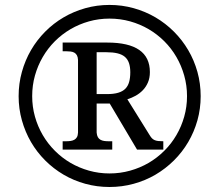

<svg xmlns="http://www.w3.org/2000/svg" viewBox="-20 -745 885 775"><path d="M232.9 -174.8H246.1Q255.9 -174.8 264.6 -176Q273.4 -177.2 280 -180.9Q286.6 -184.6 290.5 -191.4Q294.4 -198.2 294.9 -210V-502.9Q294.4 -514.6 290.5 -521.7Q286.6 -528.8 280 -532.5Q273.4 -536.1 264.6 -537.1Q255.9 -538.1 246.1 -538.1H232.9V-573.2H413.1Q585 -573.2 585 -454.1Q585 -430.2 577.1 -412.1Q569.3 -394 556.6 -380.9Q543.9 -367.7 527.6 -358.6Q511.2 -349.6 494.1 -344.2L583 -201.2Q587.9 -192.9 592.5 -187.7Q597.2 -182.6 603.5 -179.7Q609.9 -176.8 618.4 -175.8Q627 -174.8 639.2 -174.8V-141.1H533.2L422.9 -327.1H370.1V-210Q371.1 -198.2 375 -191.4Q378.9 -184.6 385.5 -180.9Q392.1 -177.2 400.6 -176Q409.2 -174.8 418.9 -174.8H433.1V-141.1H232.9ZM370.1 -365.2H412.1Q439 -365.2 457 -370.6Q475.1 -376 485.8 -386.7Q496.6 -397.5 501.2 -414.1Q505.9 -430.7 505.9 -453.1Q505.9 -475.1 500.5 -490.7Q495.1 -506.3 483.6 -515.9Q472.2 -525.4 453.9 -529.8Q435.5 -534.2 409.2 -534.2H370.1ZM55.2 -356.9Q55.2 -407.7 68.4 -454.8Q81.5 -502 105.2 -542.7Q128.9 -583.5 162.4 -617.2Q195.8 -650.9 236.6 -674.8Q277.3 -698.7 324.2 -711.9Q371.1 -725.1 421.9 -725.1Q472.7 -725.1 519.8 -711.9Q566.9 -698.7 607.7 -674.8Q648.4 -650.9 682.1 -617.2Q715.8 -583.5 739.7 -542.7Q763.7 -502 776.9 -454.8Q790 -407.7 790 -356.9Q790 -306.2 776.9 -259.3Q763.7 -212.4 739.7 -171.6Q715.8 -130.9 682.1 -97.4Q648.4 -64 607.7 -40Q566.9 -16.1 519.8 -3.2Q472.7 9.8 421.9 9.8Q371.1 9.8 324.2 -3.2Q277.3 -16.1 236.6 -40Q195.8 -64 162.4 -97.4Q128.9 -130.9 105.2 -171.6Q81.5 -212.4 68.4 -259.3Q55.2 -306.2 55.2 -356.9ZM109.9 -356.9Q109.9 -314 121.1 -274.2Q132.3 -234.4 152.6 -199.7Q172.9 -165 201.4 -136.5Q230 -107.9 264.6 -87.6Q299.3 -67.4 339.1 -56.2Q378.9 -44.9 421.9 -44.9Q465.3 -44.9 505.4 -56.2Q545.4 -67.4 580.1 -87.6Q614.7 -107.9 643.3 -136.5Q671.9 -165 692.1 -199.7Q712.4 -234.4 723.6 -274.2Q734.9 -314 734.9 -356.9Q734.9 -399.9 723.6 -439.9Q712.4 -480 692.1 -514.9Q671.9 -549.8 643.3 -578.4Q614.7 -606.9 580.1 -627.2Q545.4 -647.5 505.4 -658.7Q465.3 -669.9 421.9 -669.9Q378.9 -669.9 339.1 -658.7Q299.3 -647.5 264.6 -627.2Q230 -606.9 201.4 -578.4Q172.9 -549.8 152.6 -514.9Q132.3 -480 121.1 -440.2Q109.9 -400.4 109.9 -356.9Z"/></svg>

Font: Noto Serif
Style: Regular
Weight: 400
Designer: Monotype Design team
Foundry: Monotype Imaging Inc.
Version: Version 1.02